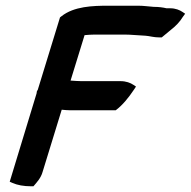

<svg xmlns="http://www.w3.org/2000/svg" viewBox="-20 -645 668 672"><path d="M109 -325C109 -324 108 -319 108 -318L14 -9L23 -5C41 3 63 7 89 7H97C110 -8 123 -22 129 -43L196 -261C206 -260 217 -259 227 -259H385C409 -277 430 -303 448 -330L456 -342L447 -348C437 -355 421 -361 402 -361H265C254 -361 241 -362 227 -363L276 -522C288 -523 300 -524 312 -524H415C440 -524 462 -521 489 -520C504 -519 517 -514 539 -514H546L581 -543C594 -553 610 -569 620 -586L628 -597L619 -603C609 -610 594 -616 576 -616H563C550 -619 536 -621 518 -621C501 -622 484 -625 464 -625H359C305 -625 239 -623 195 -588L190 -584L112 -330C112 -330 111 -330 109 -325Z"/></svg>

Font: SolarCharger
Style: 952
Weight: 900
Designer: Mew Too
Foundry: Cannot Into Space Fonts/KineticPlasma Fonts
Version: Version 1.100